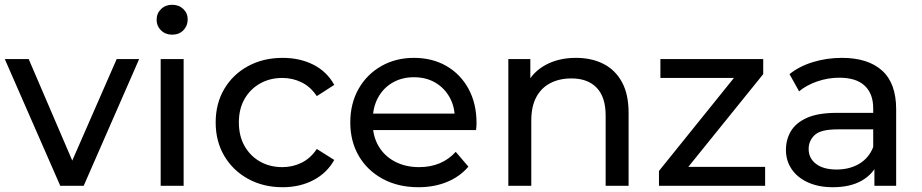

<svg xmlns="http://www.w3.org/2000/svg" viewBox="-22 -777 3855 803"><path d="M230 0 -2 -530H98L304 -50H256L466 -530H560L328 0Z M650 0V-530H746V0ZM698 -632Q670 -632 651.5 -650Q633 -668 633 -694Q633 -721 651.5 -739Q670 -757 698 -757Q726 -757 744.5 -739.5Q763 -722 763 -696Q763 -669 745 -650.5Q727 -632 698 -632Z M1160 6Q1079 6 1015.5 -29Q952 -64 916 -125Q880 -186 880 -265Q880 -344 916 -405Q952 -466 1015.5 -500.5Q1079 -535 1160 -535Q1232 -535 1288.5 -506.5Q1345 -478 1376 -422L1303 -375Q1277 -414 1239.5 -432.5Q1202 -451 1159 -451Q1107 -451 1066 -428Q1025 -405 1001 -363.5Q977 -322 977 -265Q977 -208 1001 -166Q1025 -124 1066 -101Q1107 -78 1159 -78Q1202 -78 1239.5 -96.5Q1277 -115 1303 -154L1376 -108Q1345 -53 1288.5 -23.5Q1232 6 1160 6Z M1728 6Q1643 6 1578.5 -29Q1514 -64 1478.5 -125Q1443 -186 1443 -265Q1443 -344 1477.5 -405Q1512 -466 1572.5 -500.5Q1633 -535 1709 -535Q1786 -535 1845 -501Q1904 -467 1937.5 -405.5Q1971 -344 1971 -262Q1971 -256 1970.5 -248Q1970 -240 1969 -233H1518V-302H1919L1880 -278Q1881 -329 1859 -369Q1837 -409 1798.5 -431.5Q1760 -454 1709 -454Q1659 -454 1620 -431.5Q1581 -409 1559 -368.5Q1537 -328 1537 -276V-260Q1537 -207 1561.5 -165.5Q1586 -124 1630 -101Q1674 -78 1731 -78Q1778 -78 1816.5 -94Q1855 -110 1884 -142L1937 -80Q1901 -38 1847.5 -16Q1794 6 1728 6Z M2104 0V-530H2196V-387L2181 -425Q2207 -477 2261 -506Q2315 -535 2387 -535Q2452 -535 2501.5 -510Q2551 -485 2579 -434Q2607 -383 2607 -305V0H2511V-294Q2511 -371 2473.5 -410Q2436 -449 2368 -449Q2317 -449 2279 -429Q2241 -409 2220.5 -370Q2200 -331 2200 -273V0Z M2734 0V-62L3074 -484L3093 -451H2740V-530H3170V-467L2830 -46L2808 -79H3178V0Z M3635 0V-112L3630 -133V-324Q3630 -385 3594.5 -418.5Q3559 -452 3488 -452Q3441 -452 3396 -436.5Q3351 -421 3320 -395L3280 -467Q3321 -500 3378.5 -517.5Q3436 -535 3499 -535Q3608 -535 3667 -482Q3726 -429 3726 -320V0ZM3461 6Q3402 6 3357.5 -14Q3313 -34 3289 -69.5Q3265 -105 3265 -150Q3265 -193 3285.5 -228Q3306 -263 3352.5 -284Q3399 -305 3478 -305H3646V-236H3482Q3410 -236 3385 -212Q3360 -188 3360 -154Q3360 -115 3391 -91.5Q3422 -68 3477 -68Q3531 -68 3571.5 -92Q3612 -116 3630 -162L3649 -96Q3630 -49 3582 -21.5Q3534 6 3461 6Z"/></svg>

Font: Montserrat Thin Medium
Style: Regular
Weight: 500
Version: Version 9.000